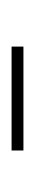

<svg xmlns="http://www.w3.org/2000/svg" viewBox="119 -360 61 340"><g transform="rotate(-90 150.0 -190.5)"><path d="M237 -180V-201H53V-180Z"/></g></svg>

Font: Josefin Slab Thin ExtraLight
Style: Regular
Weight: 250
Version: Version 2.000